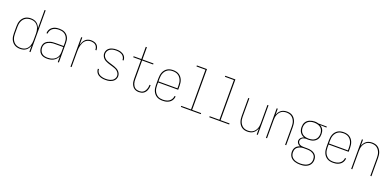

<svg xmlns="http://www.w3.org/2000/svg" viewBox="7 -1843 6487 3175"><g transform="rotate(20 3250.0 -256.0)"><path d="M246 8Q220 8 194 2Q168 -4 146 -18Q124 -32 107.5 -52.5Q91 -73 81 -97.5Q71 -122 67.5 -148Q64 -174 64 -200V-320Q64 -346 67.5 -372Q71 -398 81 -422.5Q91 -447 107.5 -467.5Q124 -488 146 -502Q168 -516 194 -522Q220 -528 246 -528Q273 -528 299.5 -521.5Q326 -515 348 -499Q370 -483 385 -460.5Q400 -438 409 -412V-735H428V0H409V-108Q400 -82 385 -59.5Q370 -37 348 -21Q326 -5 299.5 1.5Q273 8 246 8ZM249 -10Q273 -10 296 -15.5Q319 -21 338.5 -34Q358 -47 372 -66.5Q386 -86 394 -108Q402 -130 405.5 -153.5Q409 -177 409 -200V-320Q409 -343 405.5 -366.5Q402 -390 394 -412Q386 -434 372 -453.5Q358 -473 338.5 -486Q319 -499 296 -504.5Q273 -510 249 -510Q225 -510 201.5 -504.5Q178 -499 158 -486.5Q138 -474 123 -455Q108 -436 99 -413.5Q90 -391 86.5 -367.5Q83 -344 83 -320V-200Q83 -176 86.5 -152.5Q90 -129 99 -106.5Q108 -84 123 -65Q138 -46 158 -33.5Q178 -21 201.5 -15.5Q225 -10 249 -10Z M721 8Q690 8 660 0.5Q630 -7 607.5 -27.5Q585 -48 574.5 -77Q564 -106 564 -136Q564 -160 571 -183.5Q578 -207 593.5 -224.5Q609 -242 630 -253.5Q651 -265 674 -272Q697 -279 720.5 -281Q744 -283 768 -283H909V-345Q909 -366 905 -388Q901 -410 892 -429.5Q883 -449 867.5 -465.5Q852 -482 832.5 -492Q813 -502 791.5 -506Q770 -510 748 -510Q720 -510 692 -504Q664 -498 640.5 -482Q617 -466 603.5 -440Q590 -414 589 -385H570Q570 -407 576.5 -427.5Q583 -448 596 -465.5Q609 -483 626.5 -495.5Q644 -508 664 -515.5Q684 -523 705.5 -525.5Q727 -528 748 -528Q773 -528 797 -523.5Q821 -519 842.5 -508Q864 -497 881.5 -479Q899 -461 909.5 -439Q920 -417 924 -393Q928 -369 928 -345V0H909V-102Q898 -75 878 -53Q858 -31 832.5 -17Q807 -3 778.5 2.5Q750 8 721 8ZM724 -10Q747 -10 771 -14Q795 -18 816.5 -27.5Q838 -37 856.5 -52.5Q875 -68 887 -88.5Q899 -109 904 -132.5Q909 -156 909 -180V-265H768Q747 -265 726 -263.5Q705 -262 684.5 -256Q664 -250 645 -240.5Q626 -231 611.5 -215.5Q597 -200 590 -179.5Q583 -159 583 -138Q583 -111 593 -85Q603 -59 623 -41Q643 -23 670 -16.5Q697 -10 724 -10Z M1132 0V-520H1151V-390Q1159 -417 1171 -442.5Q1183 -468 1202.5 -488Q1222 -508 1249 -518Q1276 -528 1303 -528Q1330 -528 1357 -521.5Q1384 -515 1404.5 -497.5Q1425 -480 1434 -454Q1443 -428 1443 -401H1424Q1424 -424 1416 -446.5Q1408 -469 1390.5 -484Q1373 -499 1350 -504.5Q1327 -510 1303 -510Q1277 -510 1252.5 -500Q1228 -490 1209.5 -471.5Q1191 -453 1180 -429Q1169 -405 1162.5 -379.5Q1156 -354 1153.5 -328Q1151 -302 1151 -276V0Z M1749 8Q1728 8 1707.5 6Q1687 4 1667.5 -2Q1648 -8 1630 -18.5Q1612 -29 1598.5 -44.5Q1585 -60 1577.5 -79.5Q1570 -99 1570 -119Q1570 -121 1570 -122Q1570 -123 1570 -124H1589Q1589 -123 1589 -122Q1589 -121 1589 -120Q1589 -102 1596 -85Q1603 -68 1615.5 -54.5Q1628 -41 1644 -32.5Q1660 -24 1677.5 -19Q1695 -14 1713 -12Q1731 -10 1749 -10Q1767 -10 1785 -12Q1803 -14 1820.5 -19Q1838 -24 1854.5 -33Q1871 -42 1883 -55.5Q1895 -69 1902 -86Q1909 -103 1909 -121Q1909 -145 1897.5 -166Q1886 -187 1868 -201.5Q1850 -216 1828 -225Q1806 -234 1783.5 -240.5Q1761 -247 1739 -253.5Q1717 -260 1695 -268Q1673 -276 1652 -287Q1631 -298 1615 -315Q1599 -332 1589.5 -354Q1580 -376 1580 -399Q1580 -419 1586.5 -438.5Q1593 -458 1605.5 -473.5Q1618 -489 1635.5 -500Q1653 -511 1672 -517Q1691 -523 1711 -525.5Q1731 -528 1751 -528Q1771 -528 1791 -526Q1811 -524 1830 -517.5Q1849 -511 1866 -500.5Q1883 -490 1896 -474.5Q1909 -459 1915.5 -440Q1922 -421 1922 -401Q1922 -400 1922 -399Q1922 -398 1922 -397H1903Q1903 -398 1903 -399Q1903 -400 1903 -401Q1903 -418 1896.5 -434.5Q1890 -451 1878.5 -464.5Q1867 -478 1852 -487Q1837 -496 1820 -501Q1803 -506 1786 -508Q1769 -510 1751 -510Q1733 -510 1715.5 -508Q1698 -506 1681.5 -501Q1665 -496 1649.5 -486.5Q1634 -477 1623 -463.5Q1612 -450 1605.5 -433.5Q1599 -417 1599 -399Q1599 -376 1610.5 -354.5Q1622 -333 1640 -318.5Q1658 -304 1680 -295.5Q1702 -287 1724 -280Q1746 -273 1768.5 -266.5Q1791 -260 1813 -252Q1835 -244 1855.5 -233Q1876 -222 1892.5 -205Q1909 -188 1918.5 -166.5Q1928 -145 1928 -121Q1928 -101 1920.5 -81Q1913 -61 1899.5 -45.5Q1886 -30 1868 -19.5Q1850 -9 1830.5 -2.5Q1811 4 1790.5 6Q1770 8 1749 8Z M2336 8Q2314 8 2292.5 2.5Q2271 -3 2253 -16Q2235 -29 2222.5 -47.5Q2210 -66 2202.5 -87Q2195 -108 2192.5 -130Q2190 -152 2190 -174V-502H2054V-520H2190V-735H2210V-520H2404V-502H2210V-174Q2210 -154 2212 -134.5Q2214 -115 2220 -96.5Q2226 -78 2236.5 -61Q2247 -44 2262.5 -32Q2278 -20 2297.5 -15Q2317 -10 2336 -10Q2354 -10 2372.5 -14Q2391 -18 2406 -28.5Q2421 -39 2432 -54Q2443 -69 2449.5 -86Q2456 -103 2459.5 -121Q2463 -139 2463 -158Q2463 -160 2463 -162Q2463 -164 2463 -166H2482Q2482 -164 2482 -161.5Q2482 -159 2482 -157Q2482 -136 2478.5 -115.5Q2475 -95 2467 -75.5Q2459 -56 2446 -39.5Q2433 -23 2415.5 -12Q2398 -1 2377.5 3.5Q2357 8 2336 8Z M2751 8Q2724 8 2698 2.5Q2672 -3 2649.5 -16.5Q2627 -30 2609.5 -51Q2592 -72 2582 -96.5Q2572 -121 2568 -147Q2564 -173 2564 -200V-320Q2564 -346 2568 -372.5Q2572 -399 2582 -423.5Q2592 -448 2609 -468.5Q2626 -489 2648.5 -503Q2671 -517 2697.5 -522.5Q2724 -528 2750 -528Q2776 -528 2802.5 -522.5Q2829 -517 2851.5 -503Q2874 -489 2891 -468.5Q2908 -448 2918 -423.5Q2928 -399 2932 -372.5Q2936 -346 2936 -320V-251H2583V-200Q2583 -176 2586.5 -152Q2590 -128 2599 -106Q2608 -84 2623.5 -65Q2639 -46 2659 -33Q2679 -20 2703 -15Q2727 -10 2751 -10Q2779 -10 2807.5 -16Q2836 -22 2860 -37.5Q2884 -53 2898.5 -78.5Q2913 -104 2915 -133H2934Q2933 -111 2925.5 -90.5Q2918 -70 2905 -53Q2892 -36 2874 -24Q2856 -12 2835.5 -4.5Q2815 3 2793.5 5.5Q2772 8 2751 8ZM2583 -269H2917V-320Q2917 -344 2913.5 -368Q2910 -392 2901 -414Q2892 -436 2877 -455Q2862 -474 2841.5 -487Q2821 -500 2797.5 -505Q2774 -510 2750 -510Q2726 -510 2702.5 -505Q2679 -500 2658.5 -487Q2638 -474 2623 -455Q2608 -436 2599 -414Q2590 -392 2586.5 -368Q2583 -344 2583 -320Z M3075 0V-18H3247V-717H3089V-735H3267V-18H3425V0Z M3575 0V-18H3747V-717H3589V-735H3767V-18H3925V0Z M4247 8Q4221 8 4195.5 2Q4170 -4 4149 -18.5Q4128 -33 4112.5 -54Q4097 -75 4088 -99Q4079 -123 4075.5 -148.5Q4072 -174 4072 -200V-520H4091V-200Q4091 -177 4094 -153.5Q4097 -130 4105.5 -108Q4114 -86 4128 -67Q4142 -48 4161 -34.5Q4180 -21 4203.5 -15.5Q4227 -10 4250 -10Q4273 -10 4296.5 -15.5Q4320 -21 4339 -34.5Q4358 -48 4372 -67Q4386 -86 4394.5 -108Q4403 -130 4406 -153.5Q4409 -177 4409 -200V-520H4428V0H4409V-108Q4400 -82 4385 -59.5Q4370 -37 4348 -21Q4326 -5 4299.5 1.5Q4273 8 4247 8Z M4572 0V-520H4591V-412Q4600 -438 4615 -460.5Q4630 -483 4652 -499Q4674 -515 4700.5 -521.5Q4727 -528 4753 -528Q4779 -528 4804.5 -522Q4830 -516 4851 -501.5Q4872 -487 4887.5 -466Q4903 -445 4912 -421Q4921 -397 4924.5 -371.5Q4928 -346 4928 -320V0H4909V-320Q4909 -343 4906 -366.5Q4903 -390 4894.5 -412Q4886 -434 4872 -453Q4858 -472 4839 -485.5Q4820 -499 4796.5 -504.5Q4773 -510 4750 -510Q4727 -510 4703.5 -504.5Q4680 -499 4661 -485.5Q4642 -472 4628 -453Q4614 -434 4605.5 -412Q4597 -390 4594 -366.5Q4591 -343 4591 -320V0Z M5250 223Q5250 223 5250 223Q5250 223 5250 223Q5226 223 5202.5 220Q5179 217 5156.5 209.5Q5134 202 5114 189Q5094 176 5080 157Q5066 138 5059.5 114.5Q5053 91 5053 68Q5053 46 5059 24.5Q5065 3 5078.5 -14.5Q5092 -32 5111 -43.5Q5130 -55 5151 -61Q5138 -65 5127 -72.5Q5116 -80 5107.5 -90Q5099 -100 5094 -112.5Q5089 -125 5089 -139Q5089 -153 5095 -167Q5101 -181 5111 -192Q5121 -203 5134 -210.5Q5147 -218 5162 -223Q5139 -230 5120 -244.5Q5101 -259 5088 -279Q5075 -299 5069.5 -322.5Q5064 -346 5064 -370Q5064 -392 5068.5 -414Q5073 -436 5084.5 -455.5Q5096 -475 5113.5 -489.5Q5131 -504 5152 -512.5Q5173 -521 5195 -525.5Q5217 -530 5239 -530Q5254 -530 5268 -528.5Q5282 -527 5296 -523L5306 -520H5454V-502L5340 -506Q5358 -497 5373 -482Q5388 -467 5397.5 -449Q5407 -431 5410.5 -410.5Q5414 -390 5414 -370Q5414 -347 5409.5 -325Q5405 -303 5393.5 -283.5Q5382 -264 5364.5 -249.5Q5347 -235 5326.5 -226.5Q5306 -218 5284 -214.5Q5262 -211 5239 -211Q5230 -211 5220.5 -211.5Q5211 -212 5202 -213Q5185 -212 5169 -208Q5153 -204 5139.5 -195Q5126 -186 5117 -171.5Q5108 -157 5108 -140Q5108 -123 5118 -108Q5128 -93 5142.5 -85Q5157 -77 5174.5 -74Q5192 -71 5209 -71Q5211 -71 5213 -71Q5215 -71 5217 -71Q5219 -71 5221.5 -71Q5224 -71 5227 -71H5273Q5294 -71 5315.5 -68.5Q5337 -66 5357 -59Q5377 -52 5395 -40Q5413 -28 5425.5 -11Q5438 6 5443.5 27Q5449 48 5449 70Q5449 93 5442 116Q5435 139 5420.5 158Q5406 177 5386 190Q5366 203 5343.5 210.5Q5321 218 5297.5 220.5Q5274 223 5250 223ZM5239 -229Q5269 -229 5298.5 -236.5Q5328 -244 5351 -263Q5374 -282 5384.5 -311Q5395 -340 5395 -370Q5395 -397 5386 -424Q5377 -451 5357 -470Q5337 -489 5310.5 -498Q5284 -507 5256 -509L5239 -510Q5239 -510 5238.5 -510Q5238 -510 5237 -510Q5208 -510 5178.5 -502.5Q5149 -495 5126.5 -475.5Q5104 -456 5093.5 -427.5Q5083 -399 5083 -370Q5083 -340 5094 -311Q5105 -282 5127.5 -263Q5150 -244 5179.5 -236.5Q5209 -229 5239 -229ZM5250 205Q5271 205 5292 202.5Q5313 200 5333.5 193.5Q5354 187 5372 176Q5390 165 5403.5 148.5Q5417 132 5423 111.5Q5429 91 5429 70Q5429 51 5424.5 32.5Q5420 14 5408.5 -1Q5397 -16 5381 -26.5Q5365 -37 5347 -43Q5329 -49 5310.5 -51Q5292 -53 5273 -53H5227Q5223 -53 5219 -53Q5215 -53 5210 -53Q5193 -52 5176.5 -49Q5160 -46 5144 -39Q5128 -32 5114 -21.5Q5100 -11 5090.5 3Q5081 17 5077 34Q5073 51 5073 68Q5073 89 5078.5 109.5Q5084 130 5097 147Q5110 164 5128.5 175.5Q5147 187 5167 193.5Q5187 200 5208 202.5Q5229 205 5250 205Q5250 205 5250 205Q5250 205 5250 205Z M5751 8Q5724 8 5698 2.5Q5672 -3 5649.5 -16.5Q5627 -30 5609.5 -51Q5592 -72 5582 -96.5Q5572 -121 5568 -147Q5564 -173 5564 -200V-320Q5564 -346 5568 -372.5Q5572 -399 5582 -423.5Q5592 -448 5609 -468.5Q5626 -489 5648.5 -503Q5671 -517 5697.5 -522.5Q5724 -528 5750 -528Q5776 -528 5802.5 -522.5Q5829 -517 5851.5 -503Q5874 -489 5891 -468.5Q5908 -448 5918 -423.5Q5928 -399 5932 -372.5Q5936 -346 5936 -320V-251H5583V-200Q5583 -176 5586.5 -152Q5590 -128 5599 -106Q5608 -84 5623.5 -65Q5639 -46 5659 -33Q5679 -20 5703 -15Q5727 -10 5751 -10Q5779 -10 5807.5 -16Q5836 -22 5860 -37.5Q5884 -53 5898.5 -78.5Q5913 -104 5915 -133H5934Q5933 -111 5925.5 -90.5Q5918 -70 5905 -53Q5892 -36 5874 -24Q5856 -12 5835.5 -4.5Q5815 3 5793.5 5.5Q5772 8 5751 8ZM5583 -269H5917V-320Q5917 -344 5913.5 -368Q5910 -392 5901 -414Q5892 -436 5877 -455Q5862 -474 5841.5 -487Q5821 -500 5797.5 -505Q5774 -510 5750 -510Q5726 -510 5702.5 -505Q5679 -500 5658.5 -487Q5638 -474 5623 -455Q5608 -436 5599 -414Q5590 -392 5586.5 -368Q5583 -344 5583 -320Z M6072 0V-520H6091V-412Q6100 -438 6115 -460.5Q6130 -483 6152 -499Q6174 -515 6200.5 -521.5Q6227 -528 6253 -528Q6279 -528 6304.5 -522Q6330 -516 6351 -501.5Q6372 -487 6387.5 -466Q6403 -445 6412 -421Q6421 -397 6424.5 -371.5Q6428 -346 6428 -320V0H6409V-320Q6409 -343 6406 -366.5Q6403 -390 6394.5 -412Q6386 -434 6372 -453Q6358 -472 6339 -485.5Q6320 -499 6296.5 -504.5Q6273 -510 6250 -510Q6227 -510 6203.5 -504.5Q6180 -499 6161 -485.5Q6142 -472 6128 -453Q6114 -434 6105.5 -412Q6097 -390 6094 -366.5Q6091 -343 6091 -320V0Z"/></g></svg>

Font: Zed Mono Thin
Style: Regular
Weight: 100
Monospace: yes
Designer: Belleve Invis
Foundry: Belleve Invis
Version: Version 1.0.0; ttfautohint (v1.8.4)